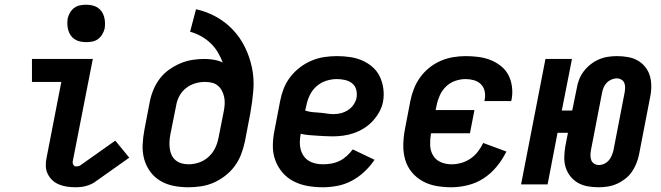

<svg xmlns="http://www.w3.org/2000/svg" viewBox="-20 -779 2790 811"><path d="M300 12Q282 12 264 9.5Q246 7 230 0.5Q214 -6 201.5 -17.5Q189 -29 181.5 -44.5Q174 -60 173.5 -78Q173 -96 177 -114L239 -433H115V-530H372L287 -96Q286 -89 290 -82.5Q294 -76 301 -76Q305 -76 310 -77Q315 -78 320 -81L467 -185L526 -113L379 -9Q370 -3 360 1Q350 5 340 7.5Q330 10 320 11Q310 12 300 12ZM344 -601Q332 -601 319.5 -603.5Q307 -606 296.5 -612.5Q286 -619 279 -629Q272 -639 268.5 -651Q265 -663 264.5 -676Q264 -689 266 -702Q269 -714 276 -726Q283 -738 294 -746Q305 -754 318 -756.5Q331 -759 344 -759Q356 -759 368.5 -756.5Q381 -754 391.5 -747.5Q402 -741 409 -731Q416 -721 419.5 -709Q423 -697 423.5 -684Q424 -671 422 -658Q419 -646 412 -634Q405 -622 394 -614Q383 -606 370 -603.5Q357 -601 344 -601Z M775 12Q743 12 713 6Q683 0 657.5 -15Q632 -30 614.5 -54Q597 -78 589 -107Q581 -136 582.5 -168Q584 -200 590 -231L613 -351Q618 -376 628.5 -401Q639 -426 655.5 -447.5Q672 -469 694.5 -485Q717 -501 742 -511.5Q767 -522 792.5 -526Q818 -530 843 -530Q864 -530 884 -526.5Q904 -523 921 -515Q912 -538 899.5 -559Q887 -580 869 -597Q851 -614 829.5 -626Q808 -638 783 -645L808 -740Q854 -730 894 -707.5Q934 -685 964.5 -652.5Q995 -620 1015 -579Q1035 -538 1044.5 -492Q1054 -446 1050 -397Q1046 -348 1037 -299L1014 -179Q1008 -152 998 -126Q988 -100 971 -77Q954 -54 930.5 -36Q907 -18 881.5 -7Q856 4 829 8Q802 12 775 12ZM777 -85Q798 -85 820.5 -92.5Q843 -100 861 -116.5Q879 -133 889 -154Q899 -175 903 -197L925 -308Q928 -323 929 -338.5Q930 -354 927 -368.5Q924 -383 917.5 -395.5Q911 -408 900.5 -417Q890 -426 875.5 -429.5Q861 -433 846 -433Q825 -433 804.5 -427Q784 -421 766 -407Q748 -393 737.5 -373Q727 -353 724 -333L700 -213Q697 -198 696 -182.5Q695 -167 697 -152Q699 -137 705 -124Q711 -111 722 -102Q733 -93 747 -89Q761 -85 777 -85Z M1344 12Q1311 12 1279.5 6.5Q1248 1 1220.5 -13Q1193 -27 1173 -50.5Q1153 -74 1142.5 -103Q1132 -132 1132.5 -165Q1133 -198 1140 -231L1163 -351Q1168 -378 1178 -404Q1188 -430 1205.5 -453Q1223 -476 1246.5 -494Q1270 -512 1296.5 -523Q1323 -534 1349.5 -538Q1376 -542 1403 -542Q1431 -542 1458.5 -538Q1486 -534 1510 -523.5Q1534 -513 1553.5 -496Q1573 -479 1584 -456Q1595 -433 1599 -406Q1603 -379 1598 -350Q1594 -328 1582.5 -307Q1571 -286 1554.5 -268Q1538 -250 1517 -237Q1496 -224 1474 -216.5Q1452 -209 1429.5 -206Q1407 -203 1385 -203Q1368 -203 1351.5 -204Q1335 -205 1317.5 -206Q1300 -207 1283.5 -208.5Q1267 -210 1250 -214V-213Q1247 -196 1246.5 -179.5Q1246 -163 1250 -148Q1254 -133 1262.5 -120.5Q1271 -108 1284 -100Q1297 -92 1312.5 -88.5Q1328 -85 1344 -85Q1361 -85 1379 -88Q1397 -91 1413.5 -99Q1430 -107 1444 -119.5Q1458 -132 1470 -148L1562 -104Q1544 -77 1519.5 -54Q1495 -31 1466 -15.5Q1437 0 1405.5 6Q1374 12 1344 12ZM1390 -297Q1405 -297 1420.5 -301Q1436 -305 1450 -314Q1464 -323 1473.5 -337Q1483 -351 1486 -366Q1489 -384 1484.5 -400.5Q1480 -417 1467.5 -427Q1455 -437 1438 -441Q1421 -445 1403 -445Q1381 -445 1358.5 -438Q1336 -431 1317.5 -415Q1299 -399 1288.5 -377Q1278 -355 1274 -333L1269 -312Q1284 -307 1299 -305.5Q1314 -304 1329.5 -303Q1345 -302 1359.5 -299.5Q1374 -297 1390 -297Z M1887 12Q1854 12 1823 6.5Q1792 1 1765.5 -13.5Q1739 -28 1719.5 -51.5Q1700 -75 1691.5 -104.5Q1683 -134 1683.5 -166.5Q1684 -199 1690 -231L1713 -351Q1718 -377 1728 -403Q1738 -429 1754.5 -452Q1771 -475 1793.5 -493Q1816 -511 1841.5 -522Q1867 -533 1894 -537.5Q1921 -542 1947 -542Q1974 -542 2001 -538.5Q2028 -535 2052 -525.5Q2076 -516 2096 -500Q2116 -484 2127.5 -462Q2139 -440 2142.5 -413Q2146 -386 2141 -359L2139 -352H2026L2027 -356Q2031 -374 2027.5 -392Q2024 -410 2012 -422.5Q2000 -435 1982.5 -440Q1965 -445 1947 -445Q1925 -445 1903 -437.5Q1881 -430 1864 -413.5Q1847 -397 1837.5 -375.5Q1828 -354 1824 -333L1820 -314H1984L1965 -216H1801L1800 -213Q1796 -189 1797 -165Q1798 -141 1809.5 -122Q1821 -103 1842 -94Q1863 -85 1887 -85Q1907 -85 1927.5 -90.5Q1948 -96 1966.5 -108.5Q1985 -121 1998.5 -138.5Q2012 -156 2021 -175L2119 -139Q2103 -106 2079 -76.5Q2055 -47 2024 -26.5Q1993 -6 1957 3Q1921 12 1887 12Z M2508 12Q2485 12 2462.5 8Q2440 4 2421.5 -6.5Q2403 -17 2389.5 -34Q2376 -51 2369.5 -71.5Q2363 -92 2363.5 -115.5Q2364 -139 2368 -162L2379 -218H2335L2293 0H2181L2284 -530H2396L2353 -312H2397L2416 -405Q2419 -424 2426 -442.5Q2433 -461 2445.5 -477.5Q2458 -494 2474.5 -507Q2491 -520 2509.5 -528Q2528 -536 2547.5 -539Q2567 -542 2586 -542Q2609 -542 2632 -538Q2655 -534 2673.5 -523.5Q2692 -513 2705.5 -496Q2719 -479 2725 -458.5Q2731 -438 2731 -414.5Q2731 -391 2726 -368L2679 -125Q2675 -106 2667.5 -87.5Q2660 -69 2648.5 -52.5Q2637 -36 2620 -23Q2603 -10 2584.5 -2Q2566 6 2546.5 9Q2527 12 2508 12ZM2509 -82Q2521 -82 2532 -87Q2543 -92 2551 -101Q2559 -110 2563.5 -121Q2568 -132 2571 -143L2618 -386Q2620 -397 2620.5 -407.5Q2621 -418 2617.5 -427.5Q2614 -437 2605 -442.5Q2596 -448 2585 -448Q2574 -448 2562.5 -443Q2551 -438 2542.5 -429Q2534 -420 2529.5 -409Q2525 -398 2523 -387L2476 -144Q2474 -133 2474 -122.5Q2474 -112 2477.5 -102.5Q2481 -93 2490 -87.5Q2499 -82 2509 -82Z"/></svg>

Font: Lode Term
Style: Bold Italic
Weight: 700
Italic angle: -11°
Monospace: yes
Designer: Belleve Invis
Foundry: Belleve Invis
Version: Version 29.2.0